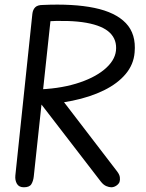

<svg xmlns="http://www.w3.org/2000/svg" viewBox="-20 -793 619 813"><path d="M550 -571Q546 -520 512 -479.5Q478 -439 420 -410.5Q362 -382 286.5 -366.5Q211 -351 124 -348L130 -414Q226 -416 301 -438.5Q376 -461 421 -498Q466 -535 471 -578Q476 -624 445.5 -654Q415 -684 345.5 -696.5Q276 -709 163 -702L161 -772Q291 -778 380 -759.5Q469 -741 513 -695Q557 -649 550 -571ZM451 0Q442 0 430 -5Q418 -10 407 -24L139 -372L236 -380L476 -67Q486 -54 487.5 -42.5Q489 -31 486 -22Q482 -13 472 -6.5Q462 0 451 0ZM81 0Q60 0 51.5 -15Q43 -30 45 -50L117 -734Q119 -752 129 -762Q139 -772 161 -772L196 -726L123 -46Q121 -27 113 -13.5Q105 0 81 0Z"/></svg>

Font: Edu NSW ACT Foundation Medium
Style: Regular
Weight: 500
Version: Version 1.003